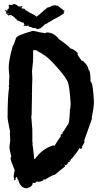

<svg xmlns="http://www.w3.org/2000/svg" viewBox="-20 -916 522 999"><path d="M148.4 -754.9H156.2Q178.2 -749 214.8 -743.2Q221.2 -747.1 224.6 -747.1Q260.3 -747.1 287.1 -711.9Q330.6 -682.1 347.7 -663.1Q361.3 -663.1 384.8 -639.6V-637.7Q384.8 -635.7 382.8 -635.7Q382.8 -629.4 406.2 -598.6L410.2 -600.6Q439.5 -573.2 439.5 -557.6Q437.5 -557.6 437.5 -555.7Q451.2 -555.7 451.2 -491.2Q463.4 -491.2 468.8 -385.7Q468.8 -358.9 457 -303.7L459 -299.8L418 -184.6L419.9 -176.8Q409.2 -154.8 406.2 -153.3L408.2 -149.4Q408.2 -146.5 400.4 -141.6L392.6 -145.5Q392.6 -138.2 355.5 -92.8Q355.5 -88.9 347.7 -88.9L349.6 -85L345.7 -79.1L341.8 -81.1H339.8V-79.1H343.8V-75.2Q340.8 -75.2 337.9 -71.3Q334 -73.2 332 -73.2L334 -69.3Q330.6 -60.5 322.3 -55.7L316.4 -59.6V-57.6Q318.4 -54.2 318.4 -49.8Q290 -28.3 265.6 -6.8Q254.4 -6.8 214.8 18.6Q211.4 16.6 207 16.6Q207 26.9 179.7 30.3Q176.3 28.3 169.9 28.3Q167 36.1 156.2 36.1Q152.3 34.2 150.4 34.2Q150.4 56.2 119.1 63.5Q86.4 63.5 74.2 18.6Q69.8 18.6 68.4 4.9Q60.5 6.8 60.5 14.6H62.5Q60.5 21 54.7 22.5L52.7 18.6V16.6Q52.7 14.6 54.7 14.6Q50.8 8.3 50.8 2.9Q50.8 -6.3 56.6 -30.3Q35.2 -82 35.2 -88.9Q35.6 -100.6 39.1 -100.6Q29.3 -135.7 29.3 -153.3Q33.2 -181.6 33.2 -184.6V-188.5Q33.2 -201.2 31.2 -227.5H33.2Q19.5 -291.5 19.5 -305.7Q19.5 -411.6 27.3 -461.9Q27.3 -463.9 25.4 -463.9L27.3 -477.5V-501Q27.3 -505.4 29.3 -508.8Q29.3 -510.7 27.3 -510.7Q27.3 -512.7 29.3 -516.6Q25.4 -545.9 25.4 -565.4V-567.4Q25.4 -602.1 46.9 -678.7Q51.3 -678.7 62.5 -715.8Q62.5 -730.5 148.4 -754.9ZM152.3 -651.4V-608.4Q152.3 -606.4 150.4 -606.4L152.3 -602.5L146.5 -545.9Q146.5 -535.2 148.4 -508.8Q146.5 -465.8 146.5 -428.7H144.5L146.5 -424.8V-418.9Q146.5 -388.2 144.5 -317.4H142.6L144.5 -313.5Q144.5 -311.5 142.6 -311.5Q144.5 -296.9 148.4 -239.3H146.5L148.4 -235.4V-178.7L150.4 -168.9H148.4Q150.4 -162.6 158.2 -88.9H162.1Q199.7 -142.1 255.9 -159.2H259.8L263.7 -157.2Q277.3 -180.7 296.9 -208Q294.9 -211.9 294.9 -213.9Q304.7 -221.7 306.6 -221.7L304.7 -225.6Q319.8 -243.7 330.1 -264.6Q341.3 -264.6 343.8 -342.8Q345.2 -342.8 347.7 -376Q341.8 -475.1 330.1 -495.1Q314 -526.9 255.9 -588.9Q220.2 -627.9 175.8 -649.4Q175.3 -653.3 162.1 -655.3H156.2Q152.3 -654.8 152.3 -651.4ZM298.8 -59.6V-55.7H300.8V-59.6ZM54.7 -892.6V-893.6H47.4V-892.6ZM51.3 -889.2V-889.6H47.4V-889.2ZM87.4 -877.4V-880.9H85.4V-877.4ZM106 -865.7V-867.2H103V-865.7ZM26.4 -843.3Q26.4 -844.7 17.6 -849.1H16.1Q20.5 -843.3 26.4 -843.3ZM67.9 -816.9V-818.8H65.9V-816.9ZM35.2 -829.6Q31.7 -829.6 31.7 -833Q35.2 -832.5 35.2 -829.6ZM175.3 -764.6H171.9Q171.9 -769 156.2 -770.5Q153.3 -769.5 150.9 -769.5Q150.9 -772 137.7 -775.9H133.8V-777.3Q130.9 -777.3 128.9 -779.3L130.9 -781.7L123.5 -782.7Q123.5 -780.3 118.7 -780.3Q113.3 -781.7 113.3 -782.7Q106.4 -780.3 103.5 -780.3L101.6 -782.7Q107.9 -784.2 107.9 -786.6Q105.5 -786.6 101.6 -799.8H98.1V-797.9H94.7Q94.7 -801.3 67.9 -811Q67.9 -815.4 57.6 -821.8Q57.6 -826.2 38.1 -837.4H29.8L24.9 -835.4H22.9L14.6 -845.2L10.7 -846.2Q10.7 -849.1 14.6 -854.5Q11.7 -854.5 3.9 -861.8L7.8 -862.8Q11.7 -862.8 19.5 -858.9V-860.4L16.1 -863.8Q25.9 -871.6 27.3 -873.5Q24.4 -873.5 24.4 -876Q27.3 -877.4 29.3 -877.4L25.9 -880.9L27.3 -883.3Q24.4 -883.3 24.4 -886.2Q27.3 -889.2 27.3 -891.1L45.9 -889.6Q45.9 -891.6 44.4 -893.6L51.3 -895.5Q64 -894.5 77.1 -881.8L80.1 -883.3L83.5 -881.8L90.3 -884.3Q100.6 -882.8 100.6 -880.9Q97.7 -880.9 94.2 -881.8Q92.3 -879.9 92.3 -878.4L94.2 -870.6Q95.7 -870.6 99.1 -871.6Q110.4 -871.6 111.3 -864.7Q109.4 -864.7 109.4 -863.8Q114.7 -863.8 134.8 -850.1Q146.5 -844.7 154.8 -839.8Q157.7 -839.8 169.9 -830.1Q171.4 -830.1 171.4 -829.6Q181.2 -836.4 214.4 -866.7Q217.8 -866.7 224.6 -876Q233.4 -876 257.3 -888.7V-887.2L269 -889.2L271.5 -887.2Q269 -887.2 269 -885.7L277.8 -887.2Q279.8 -887.2 308.1 -864.7L305.7 -862.8Q316.4 -862.8 316.4 -858.9L311 -854V-852.5L314.5 -849.1V-847.7Q289.1 -829.1 254.4 -812.5Q245.6 -807.1 245.6 -804.7Q243.2 -804.7 240.7 -805.7Q240.7 -801.3 230.5 -799.8L232.4 -797.9Q228.5 -797.9 222.2 -792H216.8L201.2 -777.3Q198.2 -777.3 192.4 -769.5Q179.2 -764.6 175.3 -764.6Z"/></svg>

Font: Mister Brush
Style: Regular
Weight: 400
Designer: GGBotNet
Foundry: GGBotNet
Version: 1.00